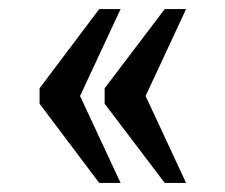

<svg xmlns="http://www.w3.org/2000/svg" viewBox="-20 -481 495 422"><path d="M342 -79H389L300 -270L389 -461H342L210 -287V-253ZM198 -79H245L156 -270L245 -461H198L67 -287V-253Z"/></svg>

Font: Noto Serif Thai Condensed Medium
Style: Regular
Weight: 500
Width: 3
Designer: Monotype Design Team
Foundry: Monotype Imaging Inc.
Version: Version 2.002